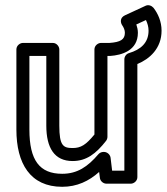

<svg xmlns="http://www.w3.org/2000/svg" viewBox="-20 -681 641 738"><path d="M504 -587 541 -604C547 -591 551 -578 551 -563C551 -516 520 -490 476 -477C465 -474 458 -463 458 -453V-25H411L405 -75C403 -88 391 -97 380 -97H377C370 -97 362 -93 358 -88C317 -40 277 -13 219 -13C132 -13 93 -65 93 -183V-466H158V-198C158 -113 189 -62 259 -62C312 -62 349 -90 388 -140C391 -144 393 -150 393 -155V-466H402H404C447 -469 510 -486 510 -555C510 -567 507 -578 504 -587ZM460 -622C439 -612 444 -593 449 -585C456 -575 460 -565 460 -555C460 -529 443 -519 401 -516H368C357 -516 343 -506 343 -491V-164C310 -124 291 -112 259 -112C223 -112 208 -121 208 -198V-491C208 -502 198 -516 183 -516H68C57 -516 43 -506 43 -491V-183C43 -53 96 37 219 37C276 37 322 15 361 -20L364 3C365 14 376 25 389 25H483C494 25 508 15 508 0V-435C555 -454 601 -495 601 -563C601 -599 587 -629 570 -651C563 -659 551 -664 540 -659Z"/></svg>

Font: Falling Sky
Style: Ou
Weight: 400
Designer: Paul D. Hunt
Foundry: Adobe Systems Incorporated
Version: Version 1.02